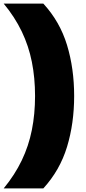

<svg xmlns="http://www.w3.org/2000/svg" viewBox="-80 -828 476 1068"><path d="M-59.5 220Q2.5 144.5 41 64.2Q79.5 -16 97.2 -104.8Q115 -193.5 115 -294Q115 -395 97.2 -483.8Q79.5 -572.5 41 -652.8Q2.5 -733 -59.5 -808H161Q253 -708 292.8 -577.5Q332.5 -447 332.5 -294Q332.5 -141.5 292.8 -11Q253 119.5 161 220Z"/></svg>

Font: Encode Sans Condensed Thin Black
Style: Regular
Weight: 900
Version: Version 3.002